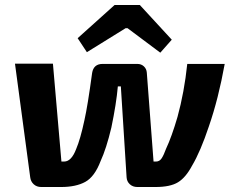

<svg xmlns="http://www.w3.org/2000/svg" viewBox="-20 -749 928 769"><path d="M668 -590 622 -538 491 -636H483L328 -540L291 -596L439 -729H540ZM226 -102H237Q266 -102 285 -152Q302 -192 318 -267Q331 -324 349 -457Q355 -493 391 -493H530Q546 -493 556.5 -483Q567 -473 568 -458L595 -102H605Q619 -102 627.5 -115Q636 -128 645 -153Q668 -202 691 -281Q718 -379 730 -493H880Q855 -354 817 -244Q783 -142 749 -85Q724 -38 693 -19Q662 0 603 0H530Q512 0 500 -11Q488 -22 487 -39L464 -403H452Q446 -334 426 -238Q406 -154 383 -104Q359 -41 321.5 -20.5Q284 0 225 0H145Q127 0 115 -11Q103 -22 101 -39L40 -494H192Z"/></svg>

Font: Ezarion
Style: Bold Italic
Weight: 700
Italic angle: -8°
Designer: Natanael Gama
Version: Version 1.001;PS 001.001;hotconv 1.0.70;makeotf.lib2.5.58329